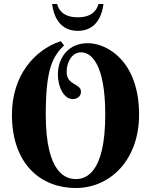

<svg xmlns="http://www.w3.org/2000/svg" viewBox="-20 -937 759 965"><path d="M315 -575C315 -625 341 -674 388 -674C434 -674 509 -624 509 -361C509 -60 407 -37 361 -37C315 -37 210 -60 210 -361C210 -593 245 -653 302 -709L285 -730C153 -686 40 -557 40 -361C40 -107 190 8 361 8C532 8 679 -131 679 -361C679 -629 519 -720 421 -720C324 -720 271 -647 271 -563C271 -495 304 -439 345 -439C367 -439 387 -452 387 -476C387 -519 315 -507 315 -575ZM371 -782C439 -782 488 -824 500 -917H475C468 -890 446 -850 371 -850C296 -850 274 -890 267 -917H242C254 -824 303 -782 371 -782Z"/></svg>

Font: Berkshire Swash
Style: Regular
Weight: 700
Designer: Astigmatic (AOETI)
Foundry: Astigmatic (AOETI)
Version: Version 1.000